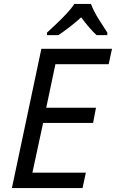

<svg xmlns="http://www.w3.org/2000/svg" viewBox="-20 -964 594 984"><path d="M41 0 192 -714H554L537 -635H264L217 -412H472L457 -334H201L146 -79H420L403 0ZM221 -784V-797Q238 -813 266 -839Q294 -865 320.5 -893.5Q347 -922 361 -944H446Q461 -905 486 -865.5Q511 -826 530 -797V-784H475Q457 -800 436.5 -824Q416 -848 396 -875Q366 -848 335.5 -824.5Q305 -801 279 -784Z"/></svg>

Font: Noto Sans IKEA
Style: Italic
Weight: 400
Italic angle: -12°
Designer: Monotype Design Team
Foundry: Monotype Imaging Inc.
Version: Version 2.001